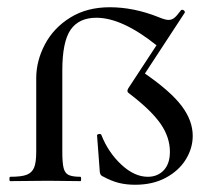

<svg xmlns="http://www.w3.org/2000/svg" viewBox="-20 -500 577 530"><path d="M449 -81Q449 -121 423.5 -158Q398 -195 338 -241Q333 -244 332 -247.5Q331 -251 334 -256L412 -375Q317 -451 246 -451Q198 -451 175 -418Q152 -385 152 -305V-81Q152 -51 155.5 -36.5Q159 -22 169.5 -17Q180 -12 202 -12Q204 -12 204 -6Q204 0 202 0L113 -1L8 0Q6 0 6 -6Q6 -12 8 -12Q39 -12 53.5 -17.5Q68 -23 74 -37Q80 -51 80 -81V-284Q80 -332 104 -377.5Q128 -423 174 -451.5Q220 -480 283 -480Q349 -480 417 -453Q436 -445 445 -445Q454 -445 461 -450.5Q468 -456 479 -471Q480 -473 483 -473Q486 -473 488.5 -470.5Q491 -468 490 -465L380 -297Q451 -248 481.5 -207.5Q512 -167 512 -125Q512 -91 493 -60Q474 -29 438 -9.5Q402 10 353 10Q329 10 308.5 5Q288 0 264 -13Q259 -15 257 -19.5Q255 -24 255 -32L248 -125Q247 -129 253 -130Q259 -131 260 -127Q279 -79 315 -45.5Q351 -12 388 -12Q415 -12 432 -30Q449 -48 449 -81Z"/></svg>

Font: Cormorant SC Medium
Style: Regular
Weight: 500
Designer: Christian Thalmann (Catharsis Fonts)
Version: Version 3.000